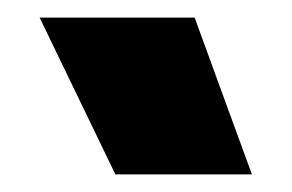

<svg xmlns="http://www.w3.org/2000/svg" viewBox="-20 -765 331 218"><path d="M25 -745H201L266 -567H111Z"/></svg>

Font: Readiness
Style: Bold
Weight: 700
Designer: Katatrad Team
Foundry: CadsonDemak
Version: Version 1.00;January 16, 2020;FontCreator 12.0.0.2550 64-bit